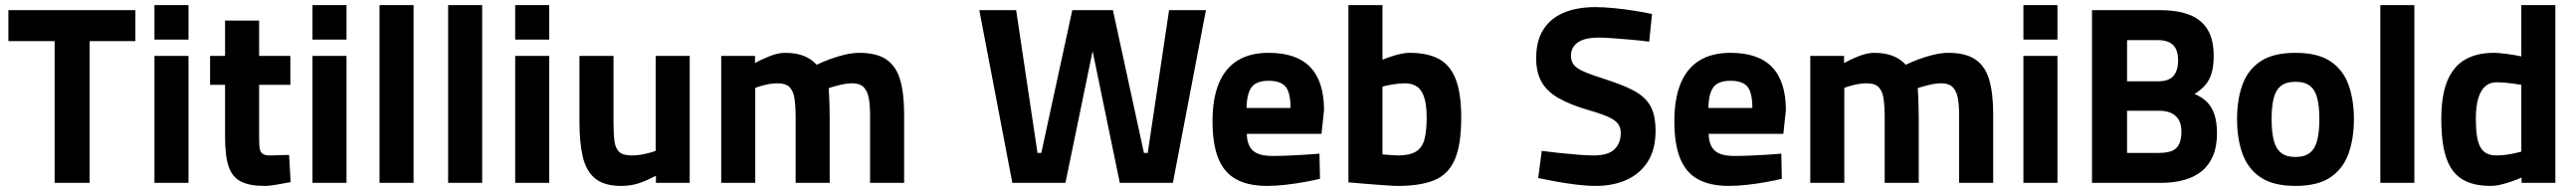

<svg xmlns="http://www.w3.org/2000/svg" viewBox="-20 -720 10141 752"><path d="M195 0V-558H13V-680H513V-558H333V0Z M588 0V-500H722V0ZM588 -564V-700H722V-564Z M1022 12Q962 12 928 -5.5Q894 -23 880 -64.5Q866 -106 866 -178V-386H807V-500H866V-639H1000V-500H1123V-386H1000V-181Q1000 -156 1001.5 -140Q1003 -124 1012 -116Q1021 -108 1042 -108Q1052 -108 1066 -108.5Q1080 -109 1094 -109.5Q1108 -110 1118 -110L1124 -3Q1102 1 1072 6.5Q1042 12 1022 12Z M1210 0V-500H1344V0ZM1210 -564V-700H1344V-564Z M1474 0V-700H1608V0Z M1744 0V-700H1878V0Z M2008 0V-500H2142V0ZM2008 -564V-700H2142V-564Z M2425 12Q2358 12 2322.5 -17.5Q2287 -47 2274 -103Q2261 -159 2261 -238V-500H2395V-236Q2395 -191 2399 -163Q2403 -135 2418 -121.5Q2433 -108 2466 -108Q2492 -108 2519 -114Q2546 -120 2561 -126V-500H2695V0H2562V-28Q2522 -7 2491.5 2.5Q2461 12 2425 12Z M2819 0V-500H2952V-472Q2975 -485 3009 -498.5Q3043 -512 3070 -512Q3112 -512 3142.5 -500.5Q3173 -489 3195 -465Q3215 -475 3244 -486Q3273 -497 3304.5 -504.5Q3336 -512 3363 -512Q3431 -512 3469.5 -485.5Q3508 -459 3523.5 -405.5Q3539 -352 3539 -271V0H3405V-267Q3405 -305 3400 -333Q3395 -361 3380 -376.5Q3365 -392 3335 -392Q3313 -392 3286 -385.5Q3259 -379 3242 -373Q3244 -349 3245 -314.5Q3246 -280 3246 -259V0H3112V-257Q3112 -302 3107.5 -332Q3103 -362 3088 -377Q3073 -392 3042 -392Q3018 -392 2992.5 -386Q2967 -380 2953 -374V0Z M3965 0 3835 -680H3980L4064 -118H4079L4201 -680H4361L4483 -118H4498L4582 -680H4727L4597 0H4388L4269 -577H4293L4174 0Z M4968 12Q4893 12 4845.5 -14.5Q4798 -41 4775.5 -97Q4753 -153 4753 -243Q4753 -332 4778 -392Q4803 -452 4852 -482Q4901 -512 4974 -512Q5084 -512 5138 -455.5Q5192 -399 5192 -286L5182 -193H4888Q4889 -148 4912 -127Q4935 -106 4989 -106Q5019 -106 5053.5 -107.5Q5088 -109 5120 -111Q5152 -113 5174 -115L5176 -16Q5152 -10 5116 -3.5Q5080 3 5041 7.5Q5002 12 4968 12ZM4887 -295H5060Q5060 -356 5040.5 -379Q5021 -402 4974 -402Q4926 -402 4907 -377Q4888 -352 4887 -295Z M5483 12Q5466 12 5431.5 9.5Q5397 7 5358.5 4Q5320 1 5288 -2V-700H5422V-485Q5443 -494 5474.5 -503Q5506 -512 5530 -512Q5598 -512 5643 -488.5Q5688 -465 5710 -409Q5732 -353 5732 -257Q5732 -150 5706.5 -91.5Q5681 -33 5626 -10.5Q5571 12 5483 12ZM5483 -108Q5529 -108 5553.5 -123Q5578 -138 5587 -170.5Q5596 -203 5596 -257Q5596 -308 5586 -337.5Q5576 -367 5557 -379.5Q5538 -392 5512 -392Q5490 -392 5464.5 -388Q5439 -384 5422 -379V-112Q5437 -111 5456 -109.5Q5475 -108 5483 -108Z M6262 12Q6228 12 6186 7Q6144 2 6104 -5.5Q6064 -13 6035 -19L6049 -126Q6078 -122 6116 -118Q6154 -114 6191 -111Q6228 -108 6254 -108Q6310 -108 6335 -132Q6360 -156 6360 -196Q6360 -217 6350 -231.5Q6340 -246 6313.5 -258.5Q6287 -271 6238 -285Q6162 -307 6115.5 -333.5Q6069 -360 6048 -398Q6027 -436 6027 -490Q6027 -561 6056.5 -605.5Q6086 -650 6138 -671Q6190 -692 6259 -692Q6292 -692 6333.5 -688Q6375 -684 6415 -677.5Q6455 -671 6483 -665L6472 -556Q6442 -560 6403.5 -563.5Q6365 -567 6329.5 -569.5Q6294 -572 6273 -572Q6218 -572 6191 -553Q6164 -534 6164 -500Q6164 -479 6175.5 -464.5Q6187 -450 6217.5 -437Q6248 -424 6305 -406Q6360 -388 6397 -370.5Q6434 -353 6456 -330.5Q6478 -308 6487.5 -277.5Q6497 -247 6497 -205Q6497 -131 6466 -83Q6435 -35 6382 -11.5Q6329 12 6262 12Z M6786 12Q6711 12 6663.5 -14.5Q6616 -41 6593.5 -97Q6571 -153 6571 -243Q6571 -332 6596 -392Q6621 -452 6670 -482Q6719 -512 6792 -512Q6902 -512 6956 -455.5Q7010 -399 7010 -286L7000 -193H6706Q6707 -148 6730 -127Q6753 -106 6807 -106Q6837 -106 6871.5 -107.5Q6906 -109 6938 -111Q6970 -113 6992 -115L6994 -16Q6970 -10 6934 -3.5Q6898 3 6859 7.5Q6820 12 6786 12ZM6705 -295H6878Q6878 -356 6858.5 -379Q6839 -402 6792 -402Q6744 -402 6725 -377Q6706 -352 6705 -295Z M7106 0V-500H7239V-472Q7262 -485 7296 -498.5Q7330 -512 7357 -512Q7399 -512 7429.5 -500.5Q7460 -489 7482 -465Q7502 -475 7531 -486Q7560 -497 7591.5 -504.5Q7623 -512 7650 -512Q7718 -512 7756.5 -485.5Q7795 -459 7810.5 -405.5Q7826 -352 7826 -271V0H7692V-267Q7692 -305 7687 -333Q7682 -361 7667 -376.5Q7652 -392 7622 -392Q7600 -392 7573 -385.5Q7546 -379 7529 -373Q7531 -349 7532 -314.5Q7533 -280 7533 -259V0H7399V-257Q7399 -302 7394.5 -332Q7390 -362 7375 -377Q7360 -392 7329 -392Q7305 -392 7279.5 -386Q7254 -380 7240 -374V0Z M7945 0V-500H8079V0ZM7945 -564V-700H8079V-564Z M8215 0V-680H8482Q8551 -680 8598 -662Q8645 -644 8669.5 -604.5Q8694 -565 8694 -500Q8694 -462 8686.5 -434.5Q8679 -407 8662.5 -387Q8646 -367 8619 -350Q8648 -338 8667.5 -318.5Q8687 -299 8697 -269Q8707 -239 8707 -195Q8707 -144 8691.5 -107Q8676 -70 8647.5 -46.5Q8619 -23 8578 -11.5Q8537 0 8486 0ZM8353 -118H8479Q8508 -118 8527.5 -125Q8547 -132 8557 -150.5Q8567 -169 8567 -202Q8567 -223 8561 -238.5Q8555 -254 8543.5 -264Q8532 -274 8516 -279Q8500 -284 8479 -284H8353ZM8353 -400H8476Q8517 -400 8535.5 -421Q8554 -442 8554 -482Q8554 -524 8534 -543Q8514 -562 8475 -562H8353Z M9016 12Q8929 12 8879 -21.5Q8829 -55 8807.5 -114.5Q8786 -174 8786 -251Q8786 -328 8807.5 -387Q8829 -446 8879 -479Q8929 -512 9016 -512Q9103 -512 9153 -479Q9203 -446 9224.5 -387Q9246 -328 9246 -251Q9246 -174 9224.5 -114.5Q9203 -55 9153 -21.5Q9103 12 9016 12ZM9016 -102Q9053 -102 9073.5 -119Q9094 -136 9102 -169.5Q9110 -203 9110 -251Q9110 -300 9102 -332.5Q9094 -365 9073.5 -381.5Q9053 -398 9016 -398Q8979 -398 8958.5 -381.5Q8938 -365 8930 -332.5Q8922 -300 8922 -251Q8922 -203 8930 -169.5Q8938 -136 8958.5 -119Q8979 -102 9016 -102Z M9350 0V-700H9484V0Z M9785 12Q9740 12 9707 1.5Q9674 -9 9651.5 -30Q9629 -51 9615.5 -83Q9602 -115 9596 -157Q9590 -199 9590 -252Q9590 -344 9613.5 -401Q9637 -458 9683 -485Q9729 -512 9797 -512Q9817 -512 9849.5 -507.5Q9882 -503 9905 -498V-700H10039V0H9906V-21Q9891 -14 9869.5 -6.5Q9848 1 9826 6.5Q9804 12 9785 12ZM9808 -108Q9825 -108 9843.5 -110.5Q9862 -113 9878.5 -116.5Q9895 -120 9905 -123V-386Q9893 -388 9876 -390.5Q9859 -393 9841 -394.5Q9823 -396 9807 -396Q9782 -396 9764 -381Q9746 -366 9736 -334.5Q9726 -303 9726 -252Q9726 -214 9730 -186.5Q9734 -159 9743.5 -141.5Q9753 -124 9768.5 -116Q9784 -108 9808 -108Z"/></svg>

Font: Titillium Web SemiBold
Style: Regular
Weight: 600
Designer: Mohamed Gaber, Accademia di Belle Arti di Urbino
Foundry: Kief Type Foundry, Accademia di Belle Arti di Urbino
Version: Version 3.000; ttfautohint (v1.8.4)